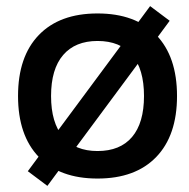

<svg xmlns="http://www.w3.org/2000/svg" viewBox="-20 -574 618 628"><path d="M135 34 71 -14 122 -83 420 -485 471 -554 535 -506 484 -437 186 -35ZM299 10Q175 10 107 -60.5Q39 -131 39 -260Q39 -389 107 -459.5Q175 -530 299 -530Q423 -530 491 -459.5Q559 -389 559 -260Q559 -131 491 -60.5Q423 10 299 10ZM299 -80Q373 -80 412 -126Q451 -172 451 -260Q451 -348 412 -394Q373 -440 299 -440Q226 -440 186.5 -394Q147 -348 147 -260Q147 -172 186.5 -126Q226 -80 299 -80Z"/></svg>

Font: M PLUS 1 Thin Medium
Style: Regular
Weight: 500
Version: Version 1.001